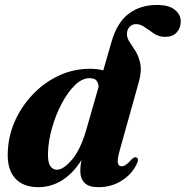

<svg xmlns="http://www.w3.org/2000/svg" viewBox="-20 -745 750 776"><path d="M531 -78.5Q510.5 -38.5 469.8 -13.5Q429 11.5 378 11.5Q338.5 11.5 321.5 -6.2Q304.5 -24 304.5 -54.5Q304.5 -73.5 309 -98Q275 -43.5 230.5 -16Q186 11.5 135 11.5Q70 11.5 37.5 -28.8Q5 -69 12.5 -146.5Q17 -207 44.2 -264.2Q71.5 -321.5 116.2 -367.2Q161 -413 219.2 -440Q277.5 -467 344.5 -467Q374.5 -467 397.5 -460.5L430.5 -575.5Q453 -654 500.2 -689.5Q547.5 -725 614 -725Q662.5 -725 686.5 -705.5Q710.5 -686 710.5 -659Q710.5 -631.5 694 -613.8Q677.5 -596 647.5 -596Q622.5 -596 602.8 -609Q583 -622 565.5 -634.8Q548 -647.5 530 -647.5Q514 -647.5 503.8 -636.5Q493.5 -625.5 493 -608.5Q492.5 -592 504 -575Q515.5 -558 528.5 -537Q541.5 -516 547.2 -487Q553 -458 542 -417L463.5 -136Q453.5 -101 456.2 -87Q459 -73 471.5 -73Q480 -73 489 -79Q498 -85 511 -100Q518.5 -107 523 -108.8Q527.5 -110.5 531.5 -108.5Q544 -103.5 531 -78.5ZM174 -128.5Q172.5 -89.5 183 -74.2Q193.5 -59 210.5 -59Q236 -59 270.5 -99.2Q305 -139.5 328 -218L378.5 -394Q377.5 -410.5 369.5 -419.8Q361.5 -429 341.5 -429Q311.5 -429 282.2 -400.2Q253 -371.5 229 -325.8Q205 -280 190.2 -227.8Q175.5 -175.5 174 -128.5Z"/></svg>

Font: Fraunces 72pt S000
Style: Bold Italic
Weight: 700
Italic angle: -16°
Version: Version 1.000; ttfautohint (v1.8.3)